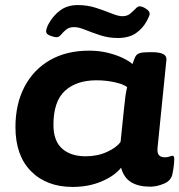

<svg xmlns="http://www.w3.org/2000/svg" viewBox="-20 -730 708 758"><path d="M267 8Q164 8 102.5 -54Q41 -116 41 -228Q41 -319 76.5 -387Q112 -455 177 -492.5Q242 -530 332 -530Q373 -530 408 -521Q443 -512 468 -499.5Q493 -487 503 -477Q509 -495 514 -505.5Q519 -516 531 -520Q543 -524 568 -524H580Q640 -524 637 -494L602 -147Q600 -126 607.5 -117.5Q615 -109 631 -109Q642 -109 649.5 -112Q657 -115 660 -115Q668 -115 668 -103Q668 -99 667 -84.5Q666 -70 661 -44Q656 -17 627.5 -5Q599 7 573 7Q527 7 498 -10.5Q469 -28 458 -68Q433 -36 381.5 -14Q330 8 267 8ZM318 -113Q365 -113 403 -130.5Q441 -148 456 -170L470 -305Q473 -336 475.5 -353Q478 -370 482 -386Q469 -397 434 -405Q399 -413 361 -413Q282 -413 236.5 -371.5Q191 -330 191 -237Q191 -174 225 -143.5Q259 -113 318 -113ZM202 -583Q195 -583 178.5 -589Q162 -595 162 -606Q162 -611 165 -620Q168 -629 172 -636Q191 -670 219 -690Q247 -710 287 -710Q325 -710 359 -699Q393 -688 420 -677Q447 -666 463 -666Q482 -666 494 -676Q506 -686 515 -695.5Q524 -705 531 -705Q542 -705 556.5 -695.5Q571 -686 571 -675Q571 -669 560 -648Q544 -618 516.5 -599Q489 -580 445 -580Q408 -580 375 -591Q342 -602 316 -612.5Q290 -623 273 -623Q253 -623 241 -613Q229 -603 221 -593Q213 -583 202 -583Z"/></svg>

Font: Asap Expanded Expanded Regular
Style: Bold Italic
Weight: 700
Width: 7
Italic angle: -6°
Designer: Pablo Cosgaya
Foundry: Omnibus-Type
Version: Version 3.001; ttfautohint (v1.8.4.7-5d5b)